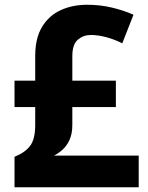

<svg xmlns="http://www.w3.org/2000/svg" viewBox="-20 -787 622 807"><path d="M41 0V-128Q86 -146 107 -174.5Q128 -203 128 -261V-337H41V-448H128V-552Q128 -626 156.5 -673.5Q185 -721 234.5 -744Q284 -767 347 -767Q401 -767 451 -755Q501 -743 541 -725L494 -605Q460 -622 425.5 -631Q391 -640 362 -640Q331 -640 307.5 -620.5Q284 -601 284 -551V-448H467V-337H284V-262Q284 -224 272 -198.5Q260 -173 242.5 -157.5Q225 -142 207 -133H563V0Z"/></svg>

Font: Menbere
Style: Regular
Weight: 400
Designer: Aleme Tadesse
Foundry: Sorkin Type Co
Version: Version 1.000